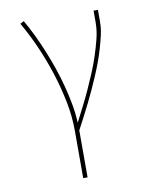

<svg xmlns="http://www.w3.org/2000/svg" viewBox="-84 -589 668 865"><g transform="rotate(-10 250.0 -156.5)"><path d="M226 215V0Q226 -68 212.5 -135.5Q199 -203 178 -268.5Q157 -334 129.5 -397Q102 -460 68 -519L85 -528Q107 -490 125.5 -451Q144 -412 160.5 -371.5Q177 -331 191 -290Q205 -249 216 -207Q227 -165 235 -122Q243 -79 245 -35Q263 -70 280.5 -104.5Q298 -139 314 -174Q330 -209 345 -245Q360 -281 372 -317.5Q384 -354 393.5 -391.5Q403 -429 403 -468V-520H423V-468Q423 -436 416 -405.5Q409 -375 400 -344.5Q391 -314 380 -284.5Q369 -255 356.5 -226Q344 -197 331 -168.5Q318 -140 304 -112Q290 -84 275.5 -56Q261 -28 246 0V215Z"/></g></svg>

Font: Iosevka Curly Slab Thin
Style: Regular
Weight: 100
Monospace: yes
Designer: Belleve Invis
Foundry: Belleve Invis
Version: Version 22.1.2; ttfautohint (v1.8.4)